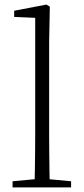

<svg xmlns="http://www.w3.org/2000/svg" viewBox="-20 -820 366 840"><path d="M35 0V-27L154 -38H173L291 -27V0ZM131 0Q132 -30 132.5 -69Q133 -108 133.5 -149.5Q134 -191 134 -226V-742L42 -746V-773L183 -800L198 -791L195 -637V-226Q195 -191 195.5 -149.5Q196 -108 196.5 -69Q197 -30 198 0Z"/></svg>

Font: Early Summer Mincho VF
Style: Regular
Weight: 250
Designer: GuiWonder
Version: Version 1.002